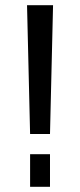

<svg xmlns="http://www.w3.org/2000/svg" viewBox="-20 -720 309 740"><path d="M184.5 -700 172.7 -203.6H96L84.2 -700ZM172.7 -125.8V0H96V-125.8Z"/></svg>

Font: Pathway Extreme 8pt Thin
Style: Regular
Weight: 100
Version: Version 1.001;gftools[0.9.26]